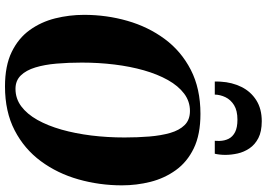

<svg xmlns="http://www.w3.org/2000/svg" viewBox="-166 -866 1043 750"><g transform="rotate(90 355.0 -490.5)"><path d="M317 11Q236.5 11 182.5 -15.2Q128.5 -41.5 96.8 -85.8Q65 -130 51.2 -185.2Q37.5 -240.5 37.5 -298Q37.5 -385.5 60.8 -466.8Q84 -548 131.5 -612.5Q179 -677 252.2 -714.8Q325.5 -752.5 424.5 -752.5Q505 -752.5 558.8 -726.5Q612.5 -700.5 644.2 -656.2Q676 -612 689.8 -557.5Q703.5 -503 703.5 -446Q703.5 -358 680.2 -276Q657 -194 609.2 -129.2Q561.5 -64.5 488.8 -26.8Q416 11 317 11ZM326.5 -30Q364.5 -30 394.8 -52.5Q425 -75 447.8 -115.5Q470.5 -156 485.8 -209.8Q501 -263.5 508.8 -326.2Q516.5 -389 516.5 -456Q516.5 -506.5 512.8 -552.5Q509 -598.5 498.8 -634.2Q488.5 -670 468 -690.8Q447.5 -711.5 413 -711.5Q375.5 -711.5 345.2 -688.8Q315 -666 292.2 -625.5Q269.5 -585 254.2 -531.5Q239 -478 231.5 -416.2Q224 -354.5 224 -289Q224 -237 228 -190.2Q232 -143.5 243 -107.5Q254 -71.5 274.2 -50.8Q294.5 -30 326.5 -30ZM453 -992Q493 -992 518.8 -978.8Q544.5 -965.5 559 -944Q573.5 -922.5 579 -897.8Q584.5 -873 584.5 -849.5Q584.5 -837.5 583.2 -827Q582 -816.5 580 -808.5H529.5Q529.5 -812.5 529.8 -817Q530 -821.5 530 -826.5Q529.5 -847 521.5 -862.8Q513.5 -878.5 495.5 -887.8Q477.5 -897 447 -897Q411.5 -897 390.2 -883.8Q369 -870.5 359.2 -850.2Q349.5 -830 349 -808.5H298Q298 -814.5 298 -820Q298 -825.5 298.5 -831.5Q301 -876 319 -912.5Q337 -949 370.8 -970.5Q404.5 -992 453 -992Z"/></g></svg>

Font: Merriweather 96pt Black
Style: Italic
Weight: 900
Italic angle: -7.8°
Version: Version 2.101